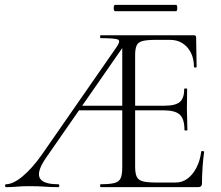

<svg xmlns="http://www.w3.org/2000/svg" viewBox="-20 -770 911 790"><path d="M5 0Q1 0 1 -6Q1 -12 5 -12Q34 -12 73 -44.5Q112 -77 151 -132L458 -574Q477 -600 466.5 -606.5Q456 -613 394 -613Q392 -613 392 -619Q392 -625 394 -625H778Q787 -625 787 -616L789 -495Q789 -492 783.5 -492Q778 -492 778 -495Q778 -528 765.5 -553Q753 -578 731 -592Q709 -606 680 -606H622Q586 -606 567.5 -601.5Q549 -597 542.5 -583.5Q536 -570 536 -543V-85Q536 -57 542.5 -43Q549 -29 567.5 -24Q586 -19 622 -19H703Q730 -19 751.5 -35Q773 -51 788 -79.5Q803 -108 808 -146Q808 -149 814 -148.5Q820 -148 820 -145Q816 -119 813.5 -82.5Q811 -46 811 -15Q811 0 795 0H394Q392 0 392 -6Q392 -12 394 -12Q432 -12 451 -17Q470 -22 476.5 -37Q483 -52 483 -81V-588L505 -604L171 -123Q131 -66 143 -39Q155 -12 219 -12Q224 -12 224 -6Q224 0 219 0Q189 0 164 -2Q139 -4 101 -4Q69 -4 50 -2Q31 0 5 0ZM290 -316 305 -335H511L518 -316ZM739 -235Q739 -280 720 -298Q701 -316 653 -316H511V-335H656Q702 -335 720 -350.5Q738 -366 738 -404Q738 -406 744 -406Q750 -406 750 -404Q750 -375 749.5 -359Q749 -343 749 -325Q749 -303 750 -281.5Q751 -260 751 -235Q751 -233 745 -233Q739 -233 739 -235ZM453 -724Q450 -724 448.5 -730.5Q447 -737 448.5 -743.5Q450 -750 453 -750H704Q708 -750 709 -743.5Q710 -737 709 -730.5Q708 -724 704 -724Z"/></svg>

Font: Cormorant Light Light
Style: Regular
Weight: 300
Version: Version 4.000